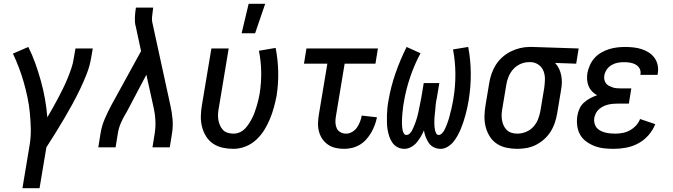

<svg xmlns="http://www.w3.org/2000/svg" viewBox="-20 -775 3540 1010"><path d="M98 215 136 -13Q143 -56 142 -98Q141 -140 137 -181.5Q133 -223 124.5 -263Q116 -303 105 -342Q94 -381 79.5 -419Q65 -457 48 -493L129 -528Q150 -486 166 -441Q182 -396 195 -349.5Q208 -303 216.5 -255Q225 -207 229 -158Q244 -183 258 -208Q272 -233 285.5 -258.5Q299 -284 311.5 -309.5Q324 -335 335 -361.5Q346 -388 355 -414.5Q364 -441 368 -468L377 -520H468L459 -468Q452 -427 436 -386Q420 -345 401 -305.5Q382 -266 361 -227.5Q340 -189 317.5 -151Q295 -113 271.5 -75Q248 -37 224 0L188 215Z M497 0 509 -74Q515 -112 531 -149.5Q547 -187 566 -222L722 -506L695 -632Q695 -633 694.5 -634Q694 -635 694 -636Q691 -646 690 -657.5Q689 -669 689.5 -681Q690 -693 691 -704.5Q692 -716 694 -728L695 -735H786L785 -728Q782 -708 780 -688Q778 -668 783 -649L876 -222Q884 -187 887.5 -149.5Q891 -112 885 -74L873 0H782L794 -74Q799 -107 797.5 -140.5Q796 -174 789 -205L750 -382L646 -185Q645 -183 643.5 -181Q642 -179 641 -177Q626 -152 615 -126Q604 -100 600 -74L588 0Z M1208 8Q1179 8 1151.5 2Q1124 -4 1101.5 -19Q1079 -34 1064.5 -57Q1050 -80 1043 -107Q1036 -134 1036.5 -162.5Q1037 -191 1042 -221L1092 -520H1183L1131 -207Q1128 -192 1127 -176Q1126 -160 1128.5 -145Q1131 -130 1137 -116Q1143 -102 1153 -91.5Q1163 -81 1178 -76.5Q1193 -72 1209 -72Q1225 -72 1241 -79Q1257 -86 1269 -98.5Q1281 -111 1290.5 -126Q1300 -141 1307.5 -156Q1315 -171 1320.5 -187Q1326 -203 1331 -219Q1336 -235 1339.5 -251Q1343 -267 1346 -283Q1355 -341 1354 -397.5Q1353 -454 1342 -508L1430 -523Q1442 -462 1443.5 -398.5Q1445 -335 1435 -271Q1429 -240 1420.5 -209Q1412 -178 1399.5 -148Q1387 -118 1369.5 -90Q1352 -62 1327 -39Q1302 -16 1270.5 -4Q1239 8 1208 8ZM1251 -600 1288 -755H1375L1322 -600Z M1790 8Q1767 8 1745 3Q1723 -2 1705 -14.5Q1687 -27 1675 -45Q1663 -63 1657.5 -85Q1652 -107 1653 -130Q1654 -153 1658 -176L1702 -440H1579L1592 -520H1968L1955 -440H1793L1747 -163Q1744 -147 1744.5 -131Q1745 -115 1751 -101Q1757 -87 1771 -79.5Q1785 -72 1801 -72Q1817 -72 1832.5 -81Q1848 -90 1858 -104.5Q1868 -119 1874 -135Q1880 -151 1883 -167L1963 -158Q1959 -138 1951.5 -117.5Q1944 -97 1933 -78Q1922 -59 1907 -42Q1892 -25 1872.5 -13.5Q1853 -2 1832 3Q1811 8 1790 8Z M2108 8Q2088 8 2071.5 -0.5Q2055 -9 2044.5 -24Q2034 -39 2028 -56.5Q2022 -74 2019 -92.5Q2016 -111 2015.5 -130.5Q2015 -150 2015.5 -169.5Q2016 -189 2018 -208.5Q2020 -228 2024 -248Q2036 -319 2060.5 -389.5Q2085 -460 2119 -528L2192 -495Q2159 -433 2137 -367.5Q2115 -302 2104 -235Q2102 -226 2101 -217Q2100 -208 2099 -198.5Q2098 -189 2097 -180Q2096 -171 2095.5 -161.5Q2095 -152 2094.5 -143Q2094 -134 2094.5 -125Q2095 -116 2095.5 -107Q2096 -98 2098 -89.5Q2100 -81 2104.5 -73Q2109 -65 2118 -65Q2127 -65 2134.5 -72Q2142 -79 2146.5 -87Q2151 -95 2154.5 -103.5Q2158 -112 2161.5 -120.5Q2165 -129 2168 -138Q2171 -147 2173.5 -155.5Q2176 -164 2178 -172.5Q2180 -181 2182 -190Q2184 -199 2185.5 -207.5Q2187 -216 2189 -225Q2191 -234 2192.5 -242.5Q2194 -251 2196 -260L2209 -338H2291L2278 -260Q2276 -251 2274.5 -242.5Q2273 -234 2272 -225Q2271 -216 2270.5 -207.5Q2270 -199 2269 -190.5Q2268 -182 2267 -173Q2266 -164 2265.5 -155.5Q2265 -147 2265 -138.5Q2265 -130 2265 -121.5Q2265 -113 2266 -104.5Q2267 -96 2269 -88Q2271 -80 2275 -72.5Q2279 -65 2288 -65Q2296 -65 2303.5 -72Q2311 -79 2315.5 -87Q2320 -95 2323.5 -103Q2327 -111 2330.5 -119.5Q2334 -128 2336.5 -136.5Q2339 -145 2342 -153.5Q2345 -162 2346.5 -170.5Q2348 -179 2350.5 -187.5Q2353 -196 2355 -204.5Q2357 -213 2358.5 -221.5Q2360 -230 2362 -238.5Q2364 -247 2365 -256Q2376 -322 2375.5 -387.5Q2375 -453 2363 -515L2443 -528Q2456 -460 2456.5 -388.5Q2457 -317 2445 -245Q2442 -227 2438 -208.5Q2434 -190 2429 -171.5Q2424 -153 2418 -134.5Q2412 -116 2404.5 -98Q2397 -80 2387.5 -62.5Q2378 -45 2365.5 -29.5Q2353 -14 2335 -3Q2317 8 2298 8Q2279 8 2262.5 0Q2246 -8 2236 -22.5Q2226 -37 2219.5 -54Q2213 -71 2210 -89Q2203 -72 2193.5 -56Q2184 -40 2172 -25.5Q2160 -11 2142.5 -1.5Q2125 8 2108 8Z M2701 8Q2672 8 2644 2Q2616 -4 2593.5 -19Q2571 -34 2556.5 -57Q2542 -80 2535 -107Q2528 -134 2528.5 -162.5Q2529 -191 2534 -221L2554 -341Q2558 -365 2566.5 -389Q2575 -413 2589 -435Q2603 -457 2623.5 -475Q2644 -493 2667.5 -504.5Q2691 -516 2716 -522Q2741 -528 2765 -528H2781L3024 -520L3011 -440L2900 -444Q2913 -430 2921 -413Q2929 -396 2932.5 -377.5Q2936 -359 2935.5 -339Q2935 -319 2931 -299L2911 -179Q2907 -155 2899 -130.5Q2891 -106 2877 -83.5Q2863 -61 2843 -43Q2823 -25 2799.5 -13Q2776 -1 2750.5 3.5Q2725 8 2701 8ZM2701 -72Q2724 -72 2746.5 -81Q2769 -90 2785.5 -108Q2802 -126 2810.5 -148Q2819 -170 2823 -193L2843 -313Q2846 -335 2846.5 -357.5Q2847 -380 2839.5 -400Q2832 -420 2815 -433Q2798 -446 2776 -448H2761Q2739 -448 2717 -438Q2695 -428 2679.5 -410.5Q2664 -393 2655 -371Q2646 -349 2643 -327L2623 -207Q2620 -192 2619 -176Q2618 -160 2620.5 -144.5Q2623 -129 2629 -115.5Q2635 -102 2645.5 -91.5Q2656 -81 2671 -76.5Q2686 -72 2701 -72Z M3208 8Q3182 8 3156 5Q3130 2 3107 -7Q3084 -16 3064 -30.5Q3044 -45 3032 -66Q3020 -87 3016.5 -113Q3013 -139 3017 -165Q3020 -184 3028 -202.5Q3036 -221 3051.5 -235Q3067 -249 3085 -258.5Q3103 -268 3121 -274Q3106 -282 3094.5 -294Q3083 -306 3076.5 -321.5Q3070 -337 3068.5 -355Q3067 -373 3070 -391Q3074 -412 3083.5 -433Q3093 -454 3108 -470.5Q3123 -487 3143 -498.5Q3163 -510 3184 -516.5Q3205 -523 3226.5 -525.5Q3248 -528 3269 -528Q3291 -528 3313 -525.5Q3335 -523 3355.5 -516.5Q3376 -510 3393.5 -498.5Q3411 -487 3423 -470.5Q3435 -454 3439.5 -432.5Q3444 -411 3440 -388L3439 -381H3349V-384Q3352 -401 3344.5 -414.5Q3337 -428 3323.5 -435.5Q3310 -443 3294.5 -445.5Q3279 -448 3262 -448Q3246 -448 3229.5 -445Q3213 -442 3197.5 -433Q3182 -424 3172 -409.5Q3162 -395 3159 -378Q3157 -367 3159 -356.5Q3161 -346 3167 -337.5Q3173 -329 3182.5 -324Q3192 -319 3202 -315.5Q3212 -312 3223 -311Q3234 -310 3245 -310H3301L3288 -230H3232Q3219 -230 3206 -229Q3193 -228 3180 -225Q3167 -222 3154.5 -216Q3142 -210 3131.5 -201Q3121 -192 3115 -180Q3109 -168 3106 -155Q3104 -141 3107 -127.5Q3110 -114 3117.5 -104.5Q3125 -95 3136.5 -88.5Q3148 -82 3161 -78.5Q3174 -75 3188 -73.5Q3202 -72 3216 -72Q3235 -72 3254.5 -75.5Q3274 -79 3292.5 -89Q3311 -99 3325.5 -114.5Q3340 -130 3347 -149L3427 -122Q3415 -91 3391.5 -64Q3368 -37 3337 -20.5Q3306 -4 3273 2Q3240 8 3208 8Z"/></svg>

Font: Iosevka Term Curly Medium
Style: Italic
Weight: 500
Italic angle: -9°
Designer: Belleve Invis
Foundry: Belleve Invis
Version: Version 32.3.0